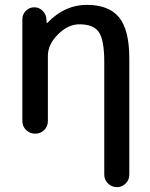

<svg xmlns="http://www.w3.org/2000/svg" viewBox="-20 -550 619 790"><path d="M72 -52V-471Q72 -491 86.5 -505.5Q101 -520 121 -520Q141 -520 155.5 -505.5Q170 -491 171 -471L172 -456Q172 -455 173 -455Q174 -455 175 -456Q246 -530 337 -530Q428 -530 470 -478.5Q512 -427 512 -310V169Q512 190 497 205Q482 220 461 220Q440 220 424.5 205Q409 190 409 169V-295Q409 -385 387 -417.5Q365 -450 307 -450Q260 -450 218.5 -408.5Q177 -367 177 -320V-52Q177 -30 162 -15Q147 0 125 0Q103 0 87.5 -15Q72 -30 72 -52Z"/></svg>

Font: Rounded Mplus 1c Medium
Style: Regular
Weight: 500
Version: Version 1.059.20150529